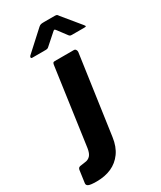

<svg xmlns="http://www.w3.org/2000/svg" viewBox="-324 -826 899 1073"><g transform="rotate(-30 125.0 -289.5)"><path d="M166 -1Q158 57 130.5 95Q103 133 61.5 151.5Q20 170 -34 170Q-73 170 -86 164Q-99 158 -97 145L-86 66Q-85 60 -82 55.5Q-79 51 -71 49L-36 44Q-17 42 -4 28.5Q9 15 14 -17L84 -515Q86 -525 89 -527.5Q92 -530 100 -530H222Q230 -530 234.5 -523Q239 -516 238 -508L166 -1ZM234 -621 195 -673Q188 -683 184 -683Q180 -683 170 -673L108 -618Q102 -612 97 -610.5Q92 -609 84 -609H0Q-8 -609 -8.5 -614.5Q-9 -620 -4 -625L121 -739Q129 -746 136 -747.5Q143 -749 155 -749H227Q237 -749 241.5 -744Q246 -739 249 -734L341 -622Q348 -613 346 -611Q344 -609 334 -609H254Q246 -609 242 -612Q238 -615 234 -621Z"/></g></svg>

Font: Libre Franklin Thin
Style: Bold Italic
Weight: 700
Italic angle: -8°
Version: Version 3.000